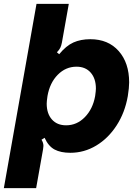

<svg xmlns="http://www.w3.org/2000/svg" viewBox="-42 -783 723 999"><path d="M-22 196 148 -763H316L280 -561Q277 -545 271.5 -534Q266 -523 254 -511L266 -501Q302 -545 340 -562Q378 -579 428 -579Q521 -579 575.5 -517.5Q630 -456 630 -354Q630 -327 623 -283Q608 -197 564.5 -130Q521 -63 458.5 -25.5Q396 12 324 12Q274 12 242 -5Q210 -22 190 -66L174 -56Q184 -40 184 -24Q184 -20 182 -6L146 196ZM453 -283Q457 -311 457 -322Q457 -374 430 -405Q403 -436 356 -436Q300 -436 258.5 -394Q217 -352 205 -283Q201 -255 201 -244Q201 -192 228 -161.5Q255 -131 302 -131Q358 -131 399.5 -173.5Q441 -216 453 -283Z"/></svg>

Font: Open Sauce Sans Black Italic
Style: Regular
Weight: 900
Italic angle: -10°
Designer: Alfredo Marco Pradil
Foundry: Creative Sauce Fz LLC
Version: Version 1.477